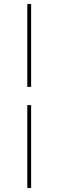

<svg xmlns="http://www.w3.org/2000/svg" viewBox="-20 -880 289 950"><path d="M134 -450H115V-860H134ZM134 50H115V-360H134Z"/></svg>

Font: TypoPRO Sinkin Sans
Style: 100 Thin
Weight: 100
Designer: Keith Bates
Foundry: K-Type
Version: Sinkin Sans (version 1.0)  by Keith Bates   •   © 2014   www